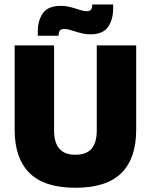

<svg xmlns="http://www.w3.org/2000/svg" viewBox="-20 -848 694 884"><path d="M327.5 16.5Q184.5 16.5 116 -51.2Q47.5 -119 47.5 -250V-639H229V-247.5Q229 -191.5 253 -163.5Q277 -135.5 327.5 -135.5Q378 -135.5 401.8 -163.5Q425.5 -191.5 425.5 -247.5V-639H607V-250Q607 -119 538.8 -51.2Q470.5 16.5 327.5 16.5ZM395.5 -690Q377.5 -690 360.8 -693.8Q344 -697.5 329 -702.2Q314 -707 300.5 -710.8Q287 -714.5 275.5 -714.5Q261 -714.5 255.5 -707Q250 -699.5 249.5 -684V-683.5H154V-703Q154 -754 177.8 -787.5Q201.5 -821 260.5 -821Q279.5 -821 296.2 -817.2Q313 -813.5 327.5 -808.8Q342 -804 355 -800.2Q368 -796.5 379.5 -796.5Q394 -796.5 399.2 -804Q404.5 -811.5 405 -827V-827.5H501V-810.5Q501 -757.5 477.5 -723.8Q454 -690 395.5 -690Z"/></svg>

Font: Anek Latin Medium ExtraBold
Style: Regular
Weight: 800
Version: Version 1.003